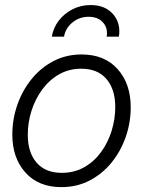

<svg xmlns="http://www.w3.org/2000/svg" viewBox="-20 -746 578 776"><path d="M228 10.3Q135.7 10.3 82.8 -48.6Q29.8 -107.4 29.8 -202.1Q29.8 -263.7 49.8 -321.5Q69.8 -379.4 106.9 -425.5Q144 -471.7 195.6 -498.8Q247.1 -525.9 310.1 -525.9Q402.3 -525.9 455.3 -466.8Q508.3 -407.7 508.3 -312.5Q508.3 -250.5 488.3 -192.9Q468.3 -135.3 431.2 -89.4Q394 -43.5 342.5 -16.6Q291 10.3 228 10.3ZM230 -47.4Q280.3 -47.4 320.3 -70.1Q360.4 -92.8 388.4 -131.3Q416.5 -169.9 431.2 -217.3Q445.8 -264.6 445.8 -313.5Q445.8 -385.3 410.2 -426.8Q374.5 -468.3 308.6 -468.3Q258.8 -468.3 219 -445.6Q179.2 -422.9 150.9 -384.5Q122.6 -346.2 107.4 -298.6Q92.3 -251 92.3 -200.7Q92.3 -129.9 127.9 -88.6Q163.6 -47.4 230 -47.4ZM346.2 -725.6Q405.3 -725.6 437.3 -688.5Q469.2 -651.4 460.4 -597.7H411.1Q417 -632.3 396.2 -655.3Q375.5 -678.2 338.4 -678.2Q301.3 -678.2 272.9 -655.3Q244.6 -632.3 238.8 -597.7H189.5Q195.3 -633.8 217.5 -662.6Q239.7 -691.4 273.2 -708.5Q306.6 -725.6 346.2 -725.6Z"/></svg>

Font: Inter Display Light
Style: Italic
Weight: 300
Italic angle: -9.39999°
Designer: Rasmus Andersson
Foundry: rsms
Version: Version 4.000;git-a52131595